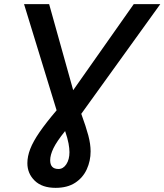

<svg xmlns="http://www.w3.org/2000/svg" viewBox="-20 -710 793 926"><path d="M248 196Q183 196 147.5 161.5Q112 127 112 77Q112 44 126 8Q140 -28 171 -73Q202 -118 253 -178L96 -690H217L333 -275L625 -690H753L372 -161Q395 -98 406 -56.5Q417 -15 417 20Q417 66 398.5 106.5Q380 147 342.5 171.5Q305 196 248 196ZM262 105Q285 105 300 82Q315 59 315 24Q315 6 310.5 -18.5Q306 -43 294 -78Q253 -27 237.5 5.5Q222 38 222 63Q222 105 262 105Z"/></svg>

Font: Radio Canada Medium
Style: Italic
Weight: 500
Italic angle: -12°
Designer: Charles Daoud, Etienne Aubert Bonn, Alexandre Saumier Demers, Jacques Le Bailly
Foundry: Radio-Canada
Version: Version 2.104; ttfautohint (v1.8.4.7-5d5b);gftools[0.9.28.de